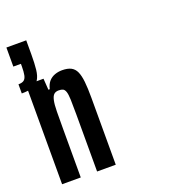

<svg xmlns="http://www.w3.org/2000/svg" viewBox="-129 -820 863 928"><g transform="rotate(-20 302.0 -356.5)"><path d="M33 0V-510H123L127 -452H134Q140 -477 152.5 -491Q165 -505 183 -511.5Q201 -518 221 -518Q249 -518 266.5 -509Q284 -500 293 -480Q302 -460 305.5 -427Q309 -394 309 -345V0H213V-293Q213 -342 212 -370Q211 -398 206.5 -411Q202 -424 194 -428Q186 -432 172 -432Q157 -432 148 -424Q139 -416 134.5 -395.5Q130 -375 129.5 -339.5Q129 -304 129 -249V0ZM0 -479V-526Q19 -526 28.5 -533Q38 -540 41.5 -557Q45 -574 45 -601V-615H6V-713H108V-642Q108 -594 104.5 -563Q101 -532 89.5 -513.5Q78 -495 57 -487Q36 -479 0 -479Z"/></g></svg>

Font: Saira UltraCondensed
Style: Bold
Weight: 700
Width: 1
Designer: Hector Gatti with collaboration of the Omnibus-Type team
Foundry: Omnibus-Type
Version: Version 1.101